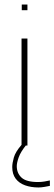

<svg xmlns="http://www.w3.org/2000/svg" viewBox="-20 -642 240 847"><path d="M75 0V-472H101V0ZM150 185Q117 185 90.5 175.5Q64 166 49 146Q34 126 34 95Q34 78 41 53Q48 28 75 -3H96Q71 28 62.5 52Q54 76 54 91Q54 122 75 141.5Q96 161 148 161Q163 161 177 158.5Q191 156 200 154V178Q191 180 176 182.5Q161 185 150 185ZM76 -597V-622H101V-597Z"/></svg>

Font: Panamera Thin
Style: Regular
Weight: 100
Designer: Bastien Sozeau
Foundry: NBR — Bastien Sozeau
Version: Version 3.003;gftools[0.9.33]